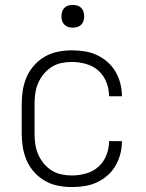

<svg xmlns="http://www.w3.org/2000/svg" viewBox="-20 -746 590 778"><path d="M271 12Q243 12 215 6.5Q187 1 162.5 -13Q138 -27 119 -48Q100 -69 88.5 -95Q77 -121 72.5 -149Q68 -177 68 -205V-325Q68 -353 72.5 -381Q77 -409 88.5 -435Q100 -461 119 -482Q138 -503 162.5 -517Q187 -531 215 -536.5Q243 -542 271 -542Q297 -542 323 -538Q349 -534 372.5 -523Q396 -512 415.5 -495Q435 -478 448 -455.5Q461 -433 467.5 -408Q474 -383 474 -357V-356H422Q422 -385 411 -413Q400 -441 378.5 -460Q357 -479 328.5 -487Q300 -495 271 -495Q250 -495 228.5 -490.5Q207 -486 189 -474.5Q171 -463 157 -446Q143 -429 134.5 -409Q126 -389 123 -368Q120 -347 120 -325V-205Q120 -183 123 -162Q126 -141 134.5 -121Q143 -101 157 -84Q171 -67 189 -55.5Q207 -44 228.5 -39.5Q250 -35 271 -35Q300 -35 328.5 -43Q357 -51 378.5 -70Q400 -89 411 -117Q422 -145 422 -174H474V-173Q474 -147 467.5 -122Q461 -97 448 -74.5Q435 -52 415.5 -35Q396 -18 372.5 -7Q349 4 323 8Q297 12 271 12ZM275 -634Q266 -634 257 -636.5Q248 -639 241 -646Q234 -653 231.5 -662Q229 -671 229 -680Q229 -689 231.5 -698Q234 -707 241 -714Q248 -721 257 -723.5Q266 -726 275 -726Q284 -726 293 -723.5Q302 -721 309 -714Q316 -707 318.5 -698Q321 -689 321 -680Q321 -671 318.5 -662Q316 -653 309 -646Q302 -639 293 -636.5Q284 -634 275 -634Z"/></svg>

Font: Lode Dark Term
Style: Regular
Weight: 400
Monospace: yes
Designer: Belleve Invis
Foundry: Belleve Invis
Version: Version 29.2.0